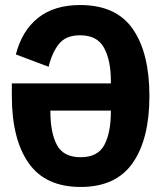

<svg xmlns="http://www.w3.org/2000/svg" viewBox="-20 -730 640 762"><path d="M300 12Q160 12 93.5 -83Q27 -178 27 -349V-399H420V-410Q420 -490 393 -540Q366 -590 298 -590Q241 -590 213.5 -555Q186 -520 173 -465L43 -514Q67 -608 131 -659Q195 -710 298 -710Q441 -710 507 -615Q573 -520 573 -349Q573 -178 506.5 -83Q440 12 300 12ZM300 -106Q368 -106 394 -154.5Q420 -203 420 -288V-291H180V-288Q180 -203 206 -154.5Q232 -106 300 -106Z"/></svg>

Font: Lilex Nerd Font
Style: Bold
Weight: 700
Designer: Mike Abbink, Paul van der Laan, Pieter van Rosmalen, Mikhael Khrustik
Foundry: Mikhael Khrustik
Version: Version 2.400; ttfautohint (v1.8.4.7-5d5b);Nerd Fonts 3.3.0